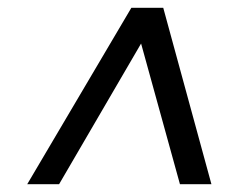

<svg xmlns="http://www.w3.org/2000/svg" viewBox="-20 -727 621 494"><path d="M50 -253 318 -707H400L524 -253H443L343 -615L132 -253Z"/></svg>

Font: Georama ExtraExtended
Style: Italic
Weight: 400
Width: 8
Italic angle: -9°
Designer: Jean-Baptiste Levee
Foundry: Production Type
Version: Version 1.000